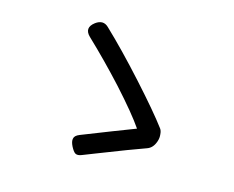

<svg xmlns="http://www.w3.org/2000/svg" viewBox="-82 -738 945 777"><g transform="rotate(15 391.0 -350.0)"><path d="M289 -81Q281 -86 271 -105Q261 -125 264 -137Q266 -150 286 -158Q321 -172 408 -206Q482 -234 504 -243Q468 -296 383 -390Q304 -476 224 -552Q192 -583 229 -611Q259 -633 283 -610Q361 -536 456 -431Q550 -327 594 -268Q600 -260 601 -246Q603 -230 598 -216L597 -213Q587 -185 564 -177Q507 -157 367 -102Q331 -88 316 -82Q299 -75 289 -81Z"/></g></svg>

Font: GenSenRounded JP R
Style: Regular
Weight: 400
Version: Version 1.501;PS 1;hotconv 16.6.51;makeotf.lib2.5.65220